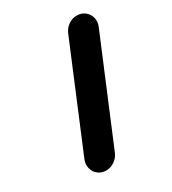

<svg xmlns="http://www.w3.org/2000/svg" viewBox="-135 -594 598 668"><g transform="rotate(-30 164.0 -259.5)"><path d="M49.6 -71.9 219.6 -479.3Q226.7 -496.7 242.2 -507.6Q257.8 -518.5 276.3 -518.5Q294.4 -518.5 308 -508.1Q321.5 -497.8 325.9 -480.9Q330.4 -464.1 323.3 -446.7L153 -39.3Q146.3 -22.2 130.6 -11.1Q114.8 0 96.3 0Q78.1 0 64.6 -10.4Q51.1 -20.7 46.9 -37.6Q42.6 -54.4 49.6 -71.9Z"/></g></svg>

Font: 26F Galaxy Sans Oblique
Style: Regular
Weight: 400
Italic angle: -5°
Designer: C₂₉H₂₅N₃O₅
Version: Version 1.200;FEAKit 1.0